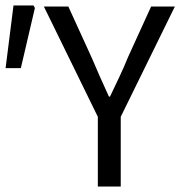

<svg xmlns="http://www.w3.org/2000/svg" viewBox="-33 -680 657 700"><path d="M323.7 0V-254.2L126.9 -656.3H216.1L300.7 -471.1Q316.2 -434.5 331.6 -399.8Q346.9 -365.1 364.1 -327.9H368.1Q385.6 -365.1 402.2 -399.8Q418.7 -434.5 433.5 -471.1L518 -656.3H604.6L407.2 -254.2V0ZM-12.6 -431.6 16.2 -660H89.2L94.2 -650.8L43 -431.6Z"/></svg>

Font: SourceSans3VF
Style: Regular
Weight: 200
Designer: Paul D. Hunt
Foundry: Adobe
Version: Version 3.052;hotconv 1.1.0;makeotfexe 2.6.0